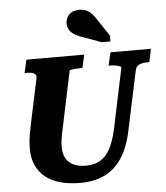

<svg xmlns="http://www.w3.org/2000/svg" viewBox="-63 -1023 946 1095"><g transform="rotate(-5 410.0 -475.0)"><path d="M282 -316Q275 -287 271 -265Q267 -243 265.5 -226.5Q264 -210 264 -195Q264 -166 272.5 -144.5Q281 -123 297.5 -108Q314 -93 338 -85.5Q362 -78 394 -78Q441 -78 475 -98Q509 -118 532 -161Q555 -204 570 -273L642 -615Q644 -622 634.5 -626Q625 -630 610.5 -632.5Q596 -635 582 -635H571L588 -710H820L804 -635H793Q766 -635 747 -627Q728 -619 723 -595L651 -256Q631 -160 590.5 -99.5Q550 -39 490.5 -11Q431 17 353 17Q291 17 240.5 3.5Q190 -10 154.5 -38Q119 -66 100.5 -107Q82 -148 82 -203Q82 -221 83.5 -240.5Q85 -260 89.5 -284.5Q94 -309 100 -340L155 -600Q158 -614 151.5 -621.5Q145 -629 132 -632Q119 -635 101 -635H90L107 -710H438L421 -635H411Q398 -635 383 -634Q368 -633 358 -631Q348 -629 347 -625ZM543 -772H593L594 -804L532 -898Q518 -920 504 -935.5Q490 -951 472.5 -959Q455 -967 430 -967Q392 -967 372.5 -945Q353 -923 353 -896Q353 -875 363.5 -858Q374 -841 395 -829Q416 -817 447 -807Z"/></g></svg>

Font: Roboto Serif 20pt
Style: Bold Italic
Weight: 700
Italic angle: -10°
Version: Version 1.007